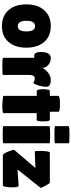

<svg xmlns="http://www.w3.org/2000/svg" viewBox="622 -1372 759 2044"><g transform="rotate(90 1002.0 -349.5)"><path d="M89 -59Q26 -128 26 -250Q26 -372 89 -441Q150 -510 257 -510Q364 -510 425 -441Q487 -371 487 -250Q487 -129 425 -59Q364 10 257 10Q150 10 89 -59ZM258 -343Q201 -343 201 -251Q201 -159 258 -159Q314 -159 314 -251Q314 -343 258 -343Z M777 -280V-1Q777 6 686 6Q595 5 595 -2V-334H568Q552 -334 542.5 -353Q533 -372 533 -402Q533 -510 597 -510Q641 -510 671.5 -483Q702 -456 702 -420Q723 -461 758.5 -485.5Q794 -510 831 -510Q889 -510 901 -480Q908 -460 895 -401Q884 -358 875 -343Q865 -325 863 -325Q862 -325 845 -333Q830 -340 815 -340Q777 -340 777 -280Z M1184 -360V-6Q1184 6 1100 6Q1000 2 1000 -7V-361H949Q929 -361 929 -430Q929 -451 933 -474Q936 -500 947 -500H1000V-588Q1000 -608 1085 -608Q1169 -608 1169 -592V-528L1170 -500H1255Q1272 -500 1272 -430Q1272 -360 1255 -360Z M1505 -497V-6Q1505 2 1414 2Q1322 2 1322 -5V-496Q1322 -503 1414 -503Q1505 -503 1505 -497ZM1505 -703V-556Q1505 -549 1414 -549Q1322 -549 1322 -555V-699Q1322 -709 1414 -709Q1505 -709 1505 -703Z M1952 0H1632Q1617 0 1596 -50Q1575 -100 1575 -111Q1575 -121 1577 -123L1768 -346L1593 -340Q1586 -340 1586 -383Q1586 -500 1605 -500H1924Q1931 -500 1955 -456Q1979 -413 1979 -407Q1979 -401 1978 -400L1784 -156L1958 -168Q1974 -168 1974 -97Q1974 -73 1969 -35Q1964 0 1952 0Z"/></g></svg>

Font: FC Lilita One
Style: Regular
Weight: 400
Designer: Juan Montoreano
Foundry: Juan Montoreano
Version: Version 1.002